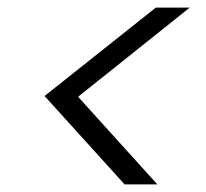

<svg xmlns="http://www.w3.org/2000/svg" viewBox="-20 -602 540 504"><path d="M478 -582 185 -348 393 -118H307L97 -350L389 -582Z"/></svg>

Font: DM Sans 12pt Light
Style: Italic
Weight: 300
Italic angle: -10°
Version: Version 4.004;gftools[0.9.30]